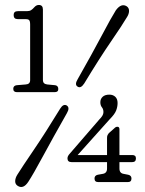

<svg xmlns="http://www.w3.org/2000/svg" viewBox="-20 -734 586 774"><path d="M51 -657Q35 -657 35 -673.5Q35 -689 52 -689H88Q99 -689 105.2 -693Q111.5 -697 118.5 -705Q126.5 -714 136.5 -714Q153 -714 153 -695.5V-411Q153 -395.5 170.5 -393.5L202.5 -390.5Q215 -388.5 215 -375Q215 -362.5 200.5 -362.5H48.5Q33.5 -362.5 33.5 -376Q33.5 -388.5 47 -390.5L83.5 -393.5Q101.5 -394.5 101.5 -411V-635Q101.5 -648.5 97.5 -652.8Q93.5 -657 84 -657ZM411.5 -178.5Q411.5 -185.5 413.8 -189.8Q416 -194 418.5 -197L440.5 -216.5Q446.5 -223 453 -223Q461.5 -223 461.5 -213V-109H513.5Q528 -109 528 -95.5Q528 -80.5 513 -80.5H461.5V-54.5Q461.5 -35.5 479 -33L497 -29.5Q510 -26.5 510 -14.5Q510 0 495.5 0H376Q361 0 361 -14.5Q361 -26.5 374 -29.5L393.5 -33Q411.5 -35.5 411.5 -54.5V-80.5H268.5Q252 -80.5 252 -95.5Q252 -100 254.2 -104.8Q256.5 -109.5 262.5 -116L380.5 -252.5Q388 -260 392.5 -267.2Q397 -274.5 397 -282Q397 -294 390.8 -301.5Q384.5 -309 384.5 -322Q384.5 -335 393.8 -343.8Q403 -352.5 421 -352.5Q435.5 -352.5 444.8 -343.8Q454 -335 454 -319Q454 -303 448 -288Q442 -273 422.5 -253.5L293 -109H411.5ZM319.5 -397.5Q305.5 -376 292.5 -385Q280 -393 293 -414.5Q352 -518.5 389.8 -590Q427.5 -661.5 447 -692.5Q469 -722.5 491 -708.5Q500.5 -702 500.2 -689.5Q500 -677 491 -663.5Q473 -633 427 -566Q381 -499 319.5 -397.5ZM222.5 -296Q235.5 -317 249.5 -308.5Q262.5 -299.5 249.5 -277.5Q193 -178 153.5 -104.8Q114 -31.5 94 -1Q73.5 30 51 15Q41 8.5 41.2 -4Q41.5 -16.5 50 -30Q69 -60.5 116 -129.5Q163 -198.5 222.5 -296Z"/></svg>

Font: Fraunces 144pt SuperSoft Light
Style: Regular
Weight: 300
Version: Version 1.000;[0bf87f6ff]